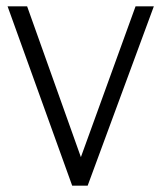

<svg xmlns="http://www.w3.org/2000/svg" viewBox="-20 -589 513 609"><path d="M410 -569H468L258 0H209L4 -569H66L245 -67H228Z"/></svg>

Font: Yaldevi Light
Style: Regular
Weight: 300
Designer: Sol Matas, Rajitha Manaperi, Kosala Senevirathne
Foundry: Mooniak
Version: Version 1.100